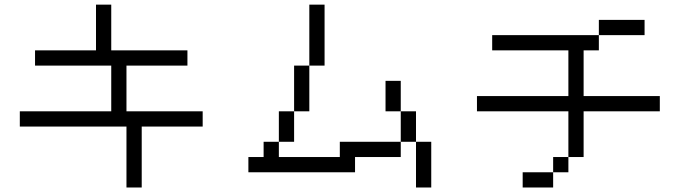

<svg xmlns="http://www.w3.org/2000/svg" viewBox="-20 -887 3040 840"><path d="M533.3 -66.7V-333.3H66.7V-400H466.7V-600H133.3V-666.7H400V-866.7H466.7V-666.7H800V-600H533.3V-400H866.7V-333.3H600V-66.7Z M1133.3 -200V-266.7H1200V-200H1466.7V-266.7H1733.3V-200H1533.3V-133.3H1066.7V-200ZM1733.3 -266.7V-400H1800V-266.7ZM1733.3 -400H1666.7V-533.3H1733.3ZM1266.7 -266.7H1200V-400H1266.7ZM1266.7 -400V-600H1333.3V-400ZM1866.7 -66.7H1800V-266.7H1866.7ZM1400 -600H1333.3V-866.7H1400Z M2600 -733.3V-800H2800V-733.3ZM2600 -666.7H2533.3V-466.7H2866.7V-400H2533.3V-200H2466.7V-400H2066.7V-466.7H2466.7V-666.7H2133.3V-733.3H2600ZM2266.7 -66.7V-133.3H2400V-66.7ZM2400 -133.3V-200H2466.7V-133.3Z"/></svg>

Font: Galmuri14 Regular
Style: Regular
Weight: 400
Designer: Lee Minseo (quiple)
Version: Version 2.399;hotconv 1.1.1;makeotfexe 2.6.0 DEVELOPMENT